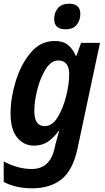

<svg xmlns="http://www.w3.org/2000/svg" viewBox="-26 -775 567 1035"><path d="M407 -700Q407 -755 346 -755Q307 -755 286.5 -731.5Q266 -708 266 -672Q266 -617 329 -617Q367 -617 387 -641Q407 -665 407 -700ZM159 -176Q159 -228 175 -291.5Q191 -355 220 -402Q249 -449 288 -449Q347 -449 347 -374Q347 -324 331 -258.5Q315 -193 285.5 -144Q256 -95 215 -95Q159 -95 159 -176ZM392 25 513 -544H411L386 -474H383Q366 -512 340 -533Q314 -554 268 -554Q192 -554 139 -490.5Q86 -427 58.5 -336.5Q31 -246 31 -164Q31 -76 67 -33Q103 10 157 10Q201 10 232 -11Q263 -32 290 -69H293Q290 -59 283.5 -35.5Q277 -12 272 7L267 30Q241 136 145 136Q104 136 63.5 124Q23 112 -6 95V206Q23 221 61 230.5Q99 240 149 240Q244 240 305.5 191.5Q367 143 392 25Z"/></svg>

Font: Noto Sans UI SemiCondensed
Style: Bold Italic
Weight: 700
Width: 4
Designer: Monotype Design Team
Foundry: Monotype Imaging Inc.
Version: 1.001